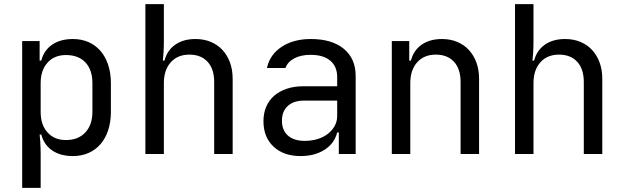

<svg xmlns="http://www.w3.org/2000/svg" viewBox="-20 -750 3040 935"><path d="M173 -550V-455H181Q194 -505 234 -532.5Q274 -560 335 -560Q377 -560 411 -545Q445 -530 469 -502.5Q493 -475 506.5 -435Q520 -395 520 -345V-205Q520 -155 506.5 -115Q493 -75 469 -47.5Q445 -20 411 -5Q377 10 335 10Q274 10 234 -17.5Q194 -45 181 -95H173Q174 -78 176 -61Q177 -46 177.5 -30Q178 -14 178 0V165H88V-550ZM178 -205Q178 -142 211.5 -105Q245 -68 301 -68Q361 -68 395.5 -105Q430 -142 430 -205V-345Q430 -410 396 -446Q362 -482 301 -482Q245 -482 211.5 -445Q178 -408 178 -345Z M688 -730H778V-550Q778 -536 777.5 -519.5Q777 -503 776 -489Q774 -472 773 -455H781Q794 -505 833.5 -532.5Q873 -560 932 -560Q973 -560 1006.5 -546Q1040 -532 1063.5 -506.5Q1087 -481 1100 -445.5Q1113 -410 1113 -366V0H1023V-351Q1023 -414 991 -449Q959 -484 902 -484Q845 -484 811.5 -446.5Q778 -409 778 -345V0H688Z M1263 -160Q1263 -199 1276.5 -230.5Q1290 -262 1315.5 -284Q1341 -306 1377 -318Q1413 -330 1458 -330H1622V-375Q1622 -426 1588.5 -454.5Q1555 -483 1492 -483Q1446 -483 1413.5 -466Q1381 -449 1370 -419H1280Q1294 -484 1351.5 -522Q1409 -560 1494 -560Q1596 -560 1654 -512.5Q1712 -465 1712 -380V0H1630V-105H1622Q1609 -52 1561 -21Q1513 10 1444 10Q1361 10 1312 -36Q1263 -82 1263 -160ZM1464 -64Q1498 -64 1527 -73Q1556 -82 1577 -98.5Q1598 -115 1610 -137Q1622 -159 1622 -185V-260H1460Q1410 -260 1381.5 -234Q1353 -208 1353 -162Q1353 -116 1382 -90Q1411 -64 1464 -64Z M1888 0V-550H1973V-455H1981Q1994 -505 2033.5 -532.5Q2073 -560 2132 -560Q2173 -560 2206.5 -546Q2240 -532 2263.5 -506.5Q2287 -481 2300 -445.5Q2313 -410 2313 -366V0H2223V-351Q2223 -414 2191 -449Q2159 -484 2102 -484Q2045 -484 2011.5 -446.5Q1978 -409 1978 -345V0Z M2488 -730H2578V-550Q2578 -536 2577.5 -519.5Q2577 -503 2576 -489Q2574 -472 2573 -455H2581Q2594 -505 2633.5 -532.5Q2673 -560 2732 -560Q2773 -560 2806.5 -546Q2840 -532 2863.5 -506.5Q2887 -481 2900 -445.5Q2913 -410 2913 -366V0H2823V-351Q2823 -414 2791 -449Q2759 -484 2702 -484Q2645 -484 2611.5 -446.5Q2578 -409 2578 -345V0H2488Z"/></svg>

Font: JetBrainsMono NF
Style: Regular
Weight: 400
Monospace: yes
Designer: Philipp Nurullin, Konstantin Bulenkov
Foundry: JetBrains
Version: Version 1.0.2; ttfautohint (v1.8.3)